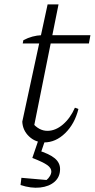

<svg xmlns="http://www.w3.org/2000/svg" viewBox="-20 -644 434 879"><path d="M182 8Q142 8 113 -19.5Q84 -47 82 -87L198 -624H248L133 -52L127 -83Q158 -45 197 -45Q234 -45 268 -74Q302 -103 323 -151L339 -145Q322 -77 278.5 -34.5Q235 8 182 8ZM84 -445 87 -460Q108 -471 128.5 -476.5Q149 -482 171 -483H394L387 -445ZM74 203 78 170 193 180Q202 173 208.5 162Q215 151 215 141Q215 125 196 111.5Q177 98 128 79L150 43Q206 60 230.5 80.5Q255 101 255 130Q255 166 230 188Q205 210 163.5 214.5Q122 219 74 203ZM159 -12H190L159 79H128Z"/></svg>

Font: Piazzolla Thin ExtraLight
Style: Italic
Weight: 250
Italic angle: -11.3°
Version: Version 2.005